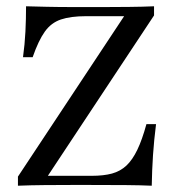

<svg xmlns="http://www.w3.org/2000/svg" viewBox="-20 -591 568 611"><path d="M37.1 0V-29L375 -539.5H254Q204.8 -539.5 173.8 -529Q142.7 -518.5 122.6 -490.3Q102.4 -462.1 83.9 -408.9H53.2Q58.9 -450 60.9 -490.3Q62.9 -530.6 62.9 -571Q90.3 -570.2 128.2 -569.4Q166.1 -568.5 219.4 -568.5H310.5Q347.6 -568.5 390.7 -569Q433.9 -569.4 470.2 -571V-541.9L132.3 -31.5H271.8Q309.7 -31.5 336.3 -38.7Q362.9 -46 382.3 -64.1Q401.6 -82.3 416.9 -114.1Q432.3 -146 446 -196H476.6Q470.2 -146 466.9 -97.6Q463.7 -49.2 462.9 0Q428.2 -1.6 380.2 -2Q332.3 -2.4 265.3 -2.4H208.1Q166.9 -2.4 121.8 -2Q76.6 -1.6 37.1 0Z"/></svg>

Font: Playfair 5pt SemiExpanded Light
Style: Regular
Weight: 400
Version: Version 2.203